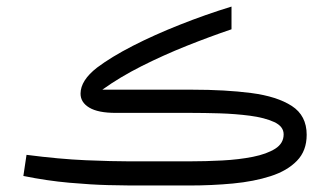

<svg xmlns="http://www.w3.org/2000/svg" viewBox="-20 -570 1014 590"><path d="M562 0H381.8Q363.3 0 312.3 -1.2Q261.2 -2.4 192.6 -8.5Q124 -14.6 51.8 -29.3L61.5 -94.2Q162.6 -81.1 243.9 -77.6Q325.2 -74.2 377 -74.2H561.5Q611.8 -74.2 663.1 -76.9Q714.4 -79.6 757.1 -88.1Q799.8 -96.7 825.7 -113Q851.6 -129.4 851.6 -157.2Q851.6 -181.6 822.3 -195.1Q793 -208.5 748 -214.4Q703.1 -220.2 654.8 -221.7Q606.4 -223.1 568.4 -223.1H335.9Q281.2 -223.1 254.4 -239.3Q227.5 -255.4 227.5 -282.2Q227.5 -322.8 278.3 -362.3Q321.8 -395 387.9 -429Q454.1 -462.9 533 -494.1Q611.8 -525.4 691.4 -549.8V-480Q625 -457.5 553.5 -429Q481.9 -400.4 415 -366.7Q348.1 -333 294.4 -294.4H570.8Q672.4 -294.4 751.7 -284.2Q831.1 -273.9 876.7 -244.4Q922.4 -214.8 922.4 -155.8Q922.4 -106.4 892.3 -75.7Q862.3 -44.9 811.3 -28.6Q760.3 -12.2 695.8 -6.1Q631.3 0 562 0Z"/></svg>

Font: Vazirmatn UI NL Light
Style: Regular
Weight: 300
Designer: Saber Rastikerdar
Foundry: Saber Rastikerdar
Version: Version 33.003